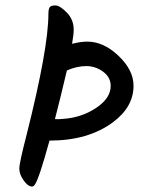

<svg xmlns="http://www.w3.org/2000/svg" viewBox="-20 -701 543 706"><path d="M301 -548Q361 -548 416 -495.5Q471 -443 471 -386Q471 -308 396 -252Q305 -184 162 -184Q123 -42 108 -22Q103 -15 98 -15Q83 -15 67 -37.5Q51 -60 51 -81Q51 -102 78 -206Q158 -524 158 -650Q158 -667 162.5 -674Q167 -681 183.5 -681Q200 -681 225.5 -655Q251 -629 251 -592Q251 -574 245 -540Q277 -548 301 -548ZM387 -385Q387 -417 359 -437.5Q331 -458 297 -458Q263 -458 226 -442Q199 -328 182 -263Q193 -262 214 -264Q281 -269 334 -304.5Q387 -340 387 -385Z"/></svg>

Font: Kalam
Style: Regular
Weight: 400
Designer: Lipi Raval (Devanagari and Latin), Jonny Pinhorn (Latin)
Foundry: Indian Type Foundry
Version: Version 2.001;PS 1.0;hotconv 1.0.79;makeotf.lib2.5.61930; tt